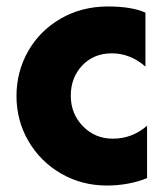

<svg xmlns="http://www.w3.org/2000/svg" viewBox="-20 -562 513 594"><path d="M314 -542Q233 -542 168 -504.5Q103 -467 67 -403.5Q31 -340 31 -265Q31 -189 68 -125.5Q105 -62 169 -25Q233 12 311 12Q344 12 376.5 6Q409 0 435 -11V-173Q389 -133 329 -133Q274 -133 236.5 -171.5Q199 -210 199 -266Q199 -322 234.5 -359.5Q270 -397 326 -397Q383 -397 430 -356V-523Q387 -542 314 -542Z"/></svg>

Font: Geom ExtraBold
Style: Bold
Weight: 800
Version: Version 1.102